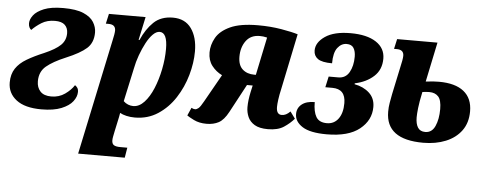

<svg xmlns="http://www.w3.org/2000/svg" viewBox="-53 -676 2628 1038"><g transform="rotate(5 1261.5 -157.5)"><path d="M181 10Q91 10 44.5 -26Q-2 -62 -2 -120Q-2 -165 18.5 -196Q39 -227 78 -250Q117 -273 170 -295Q230 -321 257 -347Q284 -373 284 -412Q284 -440 267 -456.5Q250 -473 213 -473Q171 -473 140.5 -454Q110 -435 89 -413Q83 -417 78.5 -426Q74 -435 74 -448Q74 -469 91 -491.5Q108 -514 147 -530Q186 -546 252 -546Q322 -546 361.5 -529Q401 -512 417.5 -485Q434 -458 434 -429Q434 -374 399.5 -343Q365 -312 288 -280Q221 -252 185 -222Q149 -192 149 -140Q149 -106 168.5 -85Q188 -64 228 -64Q270 -64 302 -86.5Q334 -109 351 -136Q358 -132 364 -123.5Q370 -115 370 -101Q370 -75 350.5 -49.5Q331 -24 289 -7Q247 10 181 10Z M400 231 532 -394Q536 -411 538.5 -426Q541 -441 541 -449Q541 -482 503 -482H488L500 -536H699L672 -410H677Q703 -470 742.5 -508Q782 -546 847 -546Q913 -546 947 -498.5Q981 -451 981 -374Q981 -312 962 -245Q943 -178 905.5 -120Q868 -62 813 -26Q758 10 688 10Q663 10 642 5Q621 0 607 -8Q604 12 598 38L586 94Q583 109 580.5 121.5Q578 134 578 143Q578 162 589 169Q600 176 624 176H662L653 231ZM674 -51Q706 -51 733.5 -80.5Q761 -110 781 -158Q801 -206 812.5 -263Q824 -320 824 -374Q824 -463 782 -463Q764 -463 745.5 -444.5Q727 -426 710.5 -395Q694 -364 680.5 -327Q667 -290 660 -253L621 -73Q632 -62 646 -56.5Q660 -51 674 -51Z M1077 10Q1037 10 1008 -4.5Q979 -19 970 -26L989 -69Q999 -63 1009 -63Q1017 -63 1027 -71Q1037 -79 1054 -110L1138 -259Q1105 -275 1082.5 -304Q1060 -333 1060 -376Q1060 -417 1082 -456Q1104 -495 1158.5 -520Q1213 -545 1309 -545Q1377 -545 1435.5 -535Q1494 -525 1526 -515L1463 -211Q1456 -181 1452.5 -155Q1449 -129 1449 -114Q1449 -73 1478 -73Q1490 -73 1501 -78.5Q1512 -84 1524 -96L1551 -59Q1529 -33 1496.5 -11.5Q1464 10 1410 10Q1364 10 1338 -5.5Q1312 -21 1301 -46Q1290 -71 1290 -99Q1290 -118 1292.5 -138.5Q1295 -159 1300 -182L1308 -218H1277L1195 -65Q1171 -20 1143 -5Q1115 10 1077 10ZM1311 -277H1320L1363 -483Q1351 -486 1341.5 -487Q1332 -488 1323 -488Q1274 -488 1248.5 -453Q1223 -418 1223 -367Q1223 -321 1247.5 -299Q1272 -277 1311 -277Z M1729 10Q1639 10 1597 -17Q1555 -44 1555 -85Q1555 -118 1580 -138Q1605 -158 1650 -158Q1650 -106 1666.5 -78Q1683 -50 1725 -50Q1764 -50 1787 -81Q1810 -112 1810 -166Q1810 -243 1738 -243H1700L1713 -302H1765Q1805 -302 1824.5 -336.5Q1844 -371 1844 -421Q1844 -450 1833 -468Q1822 -486 1795 -486Q1766 -486 1745.5 -459.5Q1725 -433 1725 -375Q1670 -375 1647.5 -391Q1625 -407 1625 -436Q1625 -480 1673.5 -513Q1722 -546 1811 -546Q1900 -546 1949.5 -513.5Q1999 -481 1999 -424Q1999 -364 1959 -327.5Q1919 -291 1857 -278L1856 -273Q1905 -264 1936.5 -235Q1968 -206 1968 -159Q1968 -87 1907.5 -38.5Q1847 10 1729 10Z M2253 10Q2050 10 2050 -141Q2050 -166 2054 -189Q2058 -212 2063 -238L2095 -389Q2099 -406 2102 -422.5Q2105 -439 2105 -449Q2105 -482 2067 -482H2052L2064 -536H2283L2238 -321Q2264 -324 2281 -325Q2298 -326 2310 -326Q2398 -326 2444.5 -289Q2491 -252 2491 -181Q2491 -119 2460 -76.5Q2429 -34 2375 -12Q2321 10 2253 10ZM2259 -49Q2295 -49 2312 -86.5Q2329 -124 2329 -179Q2329 -228 2311.5 -247Q2294 -266 2263 -266Q2246 -266 2225 -263Q2213 -207 2209.5 -174.5Q2206 -142 2206 -124Q2206 -89 2218.5 -69Q2231 -49 2259 -49Z"/></g></svg>

Font: Noto Serif Condensed ExtraBold
Style: Italic
Weight: 800
Width: 3
Italic angle: -12°
Designer: Monotype Design Team
Foundry: Monotype Imaging Inc.
Version: Version 2.014; ttfautohint (v1.8.4.7-5d5b)